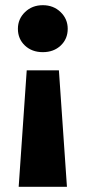

<svg xmlns="http://www.w3.org/2000/svg" viewBox="-20 -566 329 740"><path d="M241 -455Q241 -416 214 -390.5Q187 -365 145 -365Q103 -365 76 -390.5Q49 -416 49 -455Q49 -493 76.5 -519.5Q104 -546 145 -546Q186 -546 213.5 -519.5Q241 -493 241 -455ZM238 154H52L83 -295H207Z"/></svg>

Font: mBank
Style: Bold
Weight: 700
Designer: Julieta Ulanovsky
Foundry: Julieta Ulanovsky
Version: Version 7.200